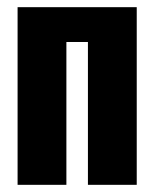

<svg xmlns="http://www.w3.org/2000/svg" viewBox="-20 -515 430 535"><path d="M29 0V-495H361V0H225V-398H165V0Z"/></svg>

Font: Alumni Sans ExtraBold
Style: Regular
Weight: 800
Designer: Robert E. Leuschke
Foundry: Robert E. Leuschke
Version: Version 1.018